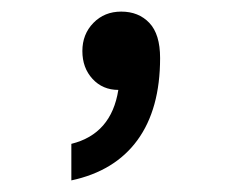

<svg xmlns="http://www.w3.org/2000/svg" viewBox="-20 -155 397 331"><path d="M184 0Q157 0 139.5 -19Q122 -38 122 -67Q122 -96 141 -115.5Q160 -135 189 -135Q219 -135 237.5 -115.5Q256 -96 256 -55Q256 33 217 86.5Q178 140 103 156V93Q172 76 184 0Z"/></svg>

Font: Evergrow Sans
Style: Bold
Weight: 700
Foundry: 10Web
Version: Version 1.000